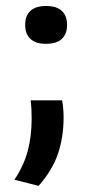

<svg xmlns="http://www.w3.org/2000/svg" viewBox="-20 -480 303 640"><path d="M187 -145.5Q189 -135.5 190.5 -120.5Q192 -105.5 192 -89Q192 -23 173.2 32.5Q154.5 88 108.5 139.5L28 119Q59 73 72.2 24Q85.5 -25 85.5 -85Q85.5 -101 84.8 -115.8Q84 -130.5 82 -145.5ZM133.5 -334Q98.5 -334 81.2 -350.5Q64 -367 64 -396V-398Q64 -427 81.2 -443.5Q98.5 -460 133.5 -460Q169 -460 186.2 -443.5Q203.5 -427 203.5 -398V-396Q203.5 -367 186.2 -350.5Q169 -334 133.5 -334Z"/></svg>

Font: Anek Latin Expanded Medium
Style: Regular
Weight: 500
Width: 7
Designer: Yesha Goshar
Foundry: Ek Type
Version: Version 1.003